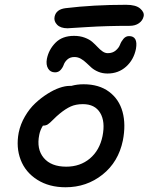

<svg xmlns="http://www.w3.org/2000/svg" viewBox="-20 -810 621 802"><path d="M262.2 -691.9Q232.9 -691.9 218.5 -706.8Q204.1 -721.7 208 -740.2Q214.4 -771 253.9 -775.9Q369.6 -790 506.8 -790Q547.4 -790 565.4 -774.4Q583.5 -758.8 580.1 -742.2Q576.2 -724.1 560.5 -713.1Q544.9 -702.1 522 -702.1Q424.8 -702.1 345 -697Q265.1 -691.9 262.2 -691.9ZM429.2 -502.9Q408.2 -502.9 391.1 -510Q374 -517.1 362.5 -527.1Q351.1 -537.1 340.6 -547.4Q330.1 -557.6 317.6 -564.7Q305.2 -571.8 291 -571.8Q272.9 -571.8 261.7 -561.8Q250.5 -551.8 246.3 -539.8Q242.2 -527.8 233.2 -517.8Q224.1 -507.8 210 -507.8Q190.4 -507.8 180.9 -523.7Q171.4 -539.6 175.8 -564Q183.6 -603 211.9 -631.6Q240.2 -660.2 289.1 -660.2Q314 -660.2 333.7 -652.8Q353.5 -645.5 365.7 -634.8Q377.9 -624 387.9 -613.3Q397.9 -602.5 408.4 -595.2Q418.9 -587.9 430.2 -587.9Q450.2 -587.9 463.4 -599.1Q476.6 -610.4 481.4 -623.5Q486.3 -636.7 495.8 -647.9Q505.4 -659.2 519 -659.2Q557.1 -659.2 547.9 -606Q538.6 -560.1 506.6 -531.5Q474.6 -502.9 429.2 -502.9ZM253.9 -27.8Q185.1 -27.8 135.7 -59.1Q86.4 -90.3 66.4 -142.3Q46.4 -194.3 58.1 -255.9Q65.4 -291.5 84.2 -323.7Q103 -356 127 -378.4Q150.9 -400.9 177.5 -417.7Q204.1 -434.6 228 -442.9Q252 -451.2 270 -451.2H277.8Q301.8 -458 329.1 -458Q393.6 -458 435.5 -426.8Q477.5 -395.5 491.9 -342.8Q506.3 -290 493.2 -223.1Q474.6 -133.3 408.2 -80.6Q341.8 -27.8 253.9 -27.8ZM144 -247.1Q131.8 -187.5 162.6 -150.6Q193.4 -113.8 256.8 -113.8Q314.9 -113.8 355.5 -147.9Q396 -182.1 408.2 -241.2Q420.4 -302.2 398.4 -338.6Q376.5 -375 326.2 -375Q296.9 -375 275.4 -365.2Q253.9 -355.5 229 -335Q216.3 -324.7 201.9 -310.1Q187.5 -295.4 179.4 -290.3Q171.4 -285.2 159.2 -285.2Q147.9 -267.1 144 -247.1Z"/></svg>

Font: Shantell Sans Irregular
Style: Italic
Weight: 400
Italic angle: -11.31°
Designer: Stephen Nixon, Anya Danilova, Shantell Martin
Foundry: Arrow Type
Version: Version 1.006;[9816181b4]